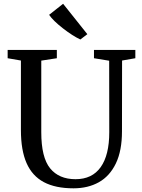

<svg xmlns="http://www.w3.org/2000/svg" viewBox="-20 -1014 768 1042"><path d="M93.5 -308V-685.5L21.5 -698V-743H288.5V-698L204 -685V-297Q204 -159.5 252 -100.5Q300 -41.5 390 -41.5Q480 -41.5 526.5 -107Q573 -172.5 573 -296.5L572.5 -684.5L490 -698V-743H714.5V-698L642.5 -685.5L642 -301.5Q642 -196 608.8 -127Q575.5 -58 516.5 -25Q457.5 8 379 8Q281 8 218 -25.5Q155 -59 124.2 -128.8Q93.5 -198.5 93.5 -308ZM415.5 -800Q374.5 -819 321.5 -860.2Q268.5 -901.5 246.5 -933.5L322.5 -993.5L454 -828.5L416.5 -800Z"/></svg>

Font: Merriweather 12pt
Style: Regular
Weight: 400
Designer: Eben Sorkin
Foundry: Eben Sorkin
Version: Version 2.100